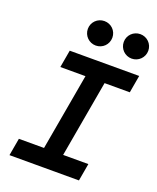

<svg xmlns="http://www.w3.org/2000/svg" viewBox="-166 -1023 918 1121"><g transform="rotate(20 293.0 -462.5)"><path d="M31.7 0H463.4L482.4 -108.4H325.7L409.7 -585H566.4L585.4 -693.4H153.8L134.8 -585H291L207 -108.4H50.8ZM285.6 -773.4C328.1 -773.4 361.8 -807.1 361.8 -849.6C361.8 -892.1 328.1 -925.3 285.6 -925.3C243.7 -925.3 209.5 -892.1 209.5 -849.6C209.5 -807.1 243.7 -773.4 285.6 -773.4ZM508.8 -773.4C550.8 -773.4 585 -807.1 585 -849.6C585 -892.1 550.8 -925.3 508.8 -925.3C466.8 -925.3 432.6 -892.1 432.6 -849.6C432.6 -807.1 466.8 -773.4 508.8 -773.4Z"/></g></svg>

Font: Cascadia Mono SemiBold
Style: Italic
Weight: 600
Italic angle: -10°
Monospace: yes
Designer: Aaron Bell
Foundry: Saja Typeworks
Version: Version 2404.023